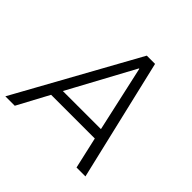

<svg xmlns="http://www.w3.org/2000/svg" viewBox="-175 -878 1051 1051"><g transform="rotate(45 351.0 -352.5)"><path d="M1 0 391 -705H455L621 0H552L506 -203L538 -183H146L183 -203L74 0ZM410 -625 195 -228 178 -243H526L501 -229L413 -625Z"/></g></svg>

Font: Nunito Sans 7pt SemiCondensed Light
Style: Italic
Weight: 300
Width: 4
Italic angle: -9°
Designer: Vernon Adams
Foundry: Vernon Adams
Version: Version 3.101;gftools[0.9.27]